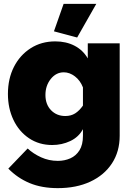

<svg xmlns="http://www.w3.org/2000/svg" viewBox="-20 -750 687 993"><path d="M250 0Q182 0 130 -35Q78 -70 49.5 -130Q21 -190 21 -264Q21 -343 52 -404Q83 -465 138.5 -500.5Q194 -536 266 -536Q322 -536 365.5 -513.5Q409 -491 434 -448V-526H599V-48Q599 34 559 95Q519 156 447 189.5Q375 223 279 223Q196 223 133.5 197Q71 171 23 122L123 18Q152 45 192.5 63.5Q233 82 279 82Q314 82 343.5 69Q373 56 391 27.5Q409 -1 409 -48V-82Q387 -41 343.5 -20.5Q300 0 250 0ZM318 -150Q347 -150 368.5 -163.5Q390 -177 409 -204V-298Q395 -334 367.5 -355Q340 -376 310 -376Q270 -376 242.5 -341.5Q215 -307 215 -259Q215 -210 244 -180Q273 -150 318 -150ZM379 -556 259 -588 309 -730H478Z"/></svg>

Font: Raleway Black
Style: Regular
Weight: 900
Designer: Matt McInerney, Pablo Impallari, Rodrigo Fuenzalida
Foundry: Matt McInerney, Pablo Impallari, Rodrigo Fuenzalida
Version: Version 4.026